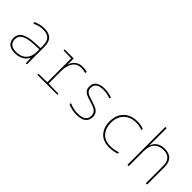

<svg xmlns="http://www.w3.org/2000/svg" viewBox="139 -1736 2722 2722"><g transform="rotate(45 1500.0 -375.0)"><path d="M90 -128Q90 -209 155.5 -248.5Q221 -288 341 -294L464 -300V-343Q464 -433 425.5 -472.5Q387 -512 304 -512Q227 -512 148 -472L139 -497Q221 -537 305 -537Q399 -537 444.5 -492Q490 -447 490 -350V0H468L464 -103H462Q438 -52 385 -21Q332 10 254 10Q174 10 132 -27Q90 -64 90 -128ZM464 -220V-275L346 -270Q237 -265 177 -232Q117 -199 117 -128Q117 -75 152.5 -45Q188 -15 256 -15Q355 -15 409.5 -71Q464 -127 464 -220Z M700 -21 874 -25V-503L718 -507V-528H900V-407H903Q916 -463 961.5 -499.5Q1007 -536 1073 -536Q1098 -536 1124 -532.5Q1150 -529 1167 -523L1161 -497Q1120 -510 1072 -510Q988 -510 944 -447Q900 -384 900 -273V-25L1100 -21V0H700Z M1320 -25V-54Q1400 -15 1490 -15Q1653 -15 1653 -130Q1653 -170 1633.5 -194.5Q1614 -219 1584 -232Q1554 -245 1499 -262Q1439 -280 1409.5 -292.5Q1380 -305 1358.5 -331.5Q1337 -358 1337 -404Q1337 -469 1383 -503Q1429 -537 1515 -537Q1595 -537 1667 -508L1656 -483Q1628 -497 1591 -504.5Q1554 -512 1515 -512Q1364 -512 1364 -405Q1364 -368 1381 -347Q1398 -326 1424.5 -314.5Q1451 -303 1508 -286Q1569 -267 1603.5 -251Q1638 -235 1659 -207Q1680 -179 1680 -133Q1680 -65 1633 -27.5Q1586 10 1490 10Q1443 10 1397.5 -0.5Q1352 -11 1320 -25Z M1890 -256Q1890 -341 1923.5 -404.5Q1957 -468 2020.5 -502.5Q2084 -537 2171 -537Q2243 -537 2300 -513L2295 -487Q2239 -512 2169 -512Q2092 -512 2035 -480.5Q1978 -449 1947.5 -391.5Q1917 -334 1917 -257Q1917 -151 1975.5 -83Q2034 -15 2151 -15Q2188 -15 2227 -22.5Q2266 -30 2296 -42V-16Q2269 -5 2230.5 2.5Q2192 10 2151 10Q2021 10 1955.5 -64Q1890 -138 1890 -256Z M2505 -760H2531V-496Q2531 -474 2529 -412H2531Q2548 -467 2595 -502Q2642 -537 2720 -537Q2806 -537 2853 -490Q2900 -443 2900 -350V0H2874V-345Q2874 -512 2719 -512Q2632 -512 2581.5 -459.5Q2531 -407 2531 -302V0H2505Z"/></g></svg>

Font: Noto Sans Mono UI Thin
Style: Regular
Weight: 250
Monospace: yes
Designer: Monotype Design team
Foundry: Monotype Imaging Inc.
Version: Version 1.000